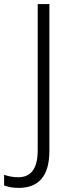

<svg xmlns="http://www.w3.org/2000/svg" viewBox="-93 -734 348 937"><path d="M-2 183Q-25 183 -42.5 179.5Q-60 176 -73 171V119Q-59 124 -41.5 127.5Q-24 131 -4 131Q91 131 91 0V-714H148V2Q148 183 -2 183Z"/></svg>

Font: Noto Sans Myanmar UI SemiCondensed Light
Style: Regular
Weight: 300
Width: 4
Designer: Monotype Design Team
Foundry: Monotype Imaging Inc.
Version: Version 2.103; ttfautohint (v1.8.4.7-5d5b)